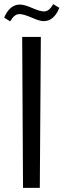

<svg xmlns="http://www.w3.org/2000/svg" viewBox="-30 -906 306 926"><path d="M81 0H162L167 -728H77ZM-10 -821 19 -803C34 -828 47 -838 64 -838C80 -838 99 -831 123 -821C146 -811 165 -804 181 -804C214 -804 240 -827 256 -868L227 -886C212 -861 199 -851 182 -851C167 -851 147 -858 124 -868C101 -878 82 -884 65 -884C32 -884 7 -861 -10 -821Z"/></svg>

Font: Wafeq Medium
Style: Regular
Weight: 500
Designer: Rasmus Andersson & Azza Alameddine
Foundry: Google & TypeTogether
Version: Version 3.000;January 28, 2025;FontCreator 15.0.0.3014 64-bi